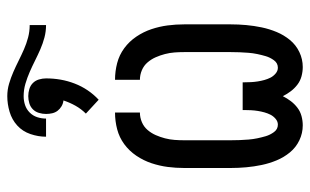

<svg xmlns="http://www.w3.org/2000/svg" viewBox="-186 -678 871 540"><g transform="rotate(-90 250.0 -407.5)"><path d="M168 8Q146 8 126 -1.5Q106 -11 92 -28Q78 -45 69.5 -65.5Q61 -86 56.5 -107.5Q52 -129 50 -151Q48 -173 48 -195V-325Q48 -349 51 -372Q54 -395 61.5 -417.5Q69 -440 82.5 -460Q96 -480 115 -494Q134 -508 157 -514Q180 -520 204 -520V-450Q190 -450 177 -444.5Q164 -439 155 -428.5Q146 -418 140.5 -405.5Q135 -393 131.5 -379.5Q128 -366 127 -352.5Q126 -339 126 -325V-195Q126 -182 126.5 -169.5Q127 -157 128 -144.5Q129 -132 131.5 -120Q134 -108 137.5 -96Q141 -84 149 -73Q157 -62 170 -62Q179 -62 186.5 -68.5Q194 -75 198 -83Q202 -91 204.5 -100Q207 -109 208.5 -118.5Q210 -128 210.5 -137.5Q211 -147 211 -156V-161H289V-156Q289 -147 289.5 -137.5Q290 -128 291.5 -118.5Q293 -109 295.5 -100Q298 -91 302 -83Q306 -75 313.5 -68.5Q321 -62 330 -62Q343 -62 351 -73Q359 -84 362.5 -96Q366 -108 368.5 -120Q371 -132 372 -144.5Q373 -157 373.5 -169.5Q374 -182 374 -195V-325Q374 -339 373 -352.5Q372 -366 368.5 -379.5Q365 -393 359.5 -405.5Q354 -418 345 -428.5Q336 -439 323 -444.5Q310 -450 296 -450V-520Q320 -520 343 -514Q366 -508 385 -494Q404 -480 417.5 -460Q431 -440 438.5 -417.5Q446 -395 449 -372Q452 -349 452 -325V-195Q452 -173 450 -151Q448 -129 443.5 -107.5Q439 -86 430.5 -65.5Q422 -45 408 -28Q394 -11 374 -1.5Q354 8 332 8Q319 8 306 4.5Q293 1 282.5 -7Q272 -15 264 -25.5Q256 -36 250 -48Q244 -36 236 -25.5Q228 -15 217.5 -7Q207 1 194 4.5Q181 8 168 8ZM136 -714Q136 -736 143.5 -758Q151 -780 167.5 -795Q184 -810 206 -816.5Q228 -823 250 -823Q268 -823 285 -818Q302 -813 318 -806Q334 -799 350 -791Q366 -783 382 -776Q398 -769 415 -764.5Q432 -760 450 -760V-714Q432 -714 415 -718.5Q398 -723 382 -730Q366 -737 350 -745Q334 -753 318 -760Q302 -767 285 -772Q268 -777 250 -777Q237 -777 225 -773Q213 -769 204 -760Q195 -751 191 -739Q187 -727 187 -714ZM240 -566 201 -602Q214 -615 223 -631Q232 -647 238 -665Q229 -666 221.5 -670.5Q214 -675 209 -681.5Q204 -688 202 -696.5Q200 -705 200 -714Q200 -724 203 -734Q206 -744 213 -751Q220 -758 230 -761Q240 -764 250 -764Q260 -764 270 -761Q280 -758 287 -751Q294 -744 297 -734Q300 -724 300 -714Q300 -693 296.5 -673Q293 -653 285.5 -633.5Q278 -614 266.5 -597Q255 -580 240 -566Z"/></g></svg>

Font: Iosevka Curly Slab
Style: Regular
Weight: 400
Monospace: yes
Designer: Belleve Invis
Foundry: Belleve Invis
Version: Version 22.1.2; ttfautohint (v1.8.4)